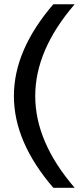

<svg xmlns="http://www.w3.org/2000/svg" viewBox="-20 -690 400 910"><path d="M232.9 200.2Q45.9 -16.6 45.9 -234.9Q45.9 -453.1 232.9 -669.9H334Q147 -453.1 147 -234.9Q147 -16.6 334 200.2Z"/></svg>

Font: LT Wave
Style: Regular
Weight: 400
Designer: Daniel Lyons
Version: Version 2.5 (Glyphs App)